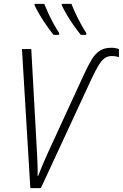

<svg xmlns="http://www.w3.org/2000/svg" viewBox="-20 -966 631 986"><path d="M135.7 0 92.8 -713.9H140.6L169.9 -182.6Q170.9 -162.1 171.9 -141.8Q172.9 -121.6 173.3 -101.6Q173.8 -81.5 173.3 -61.5L175.8 -62Q182.6 -80.1 190.9 -100.3Q199.2 -120.6 208.5 -141.8Q217.8 -163.1 227.5 -184.6L410.6 -582.5Q431.6 -627.9 450 -658.7Q468.3 -689.5 491.9 -705.1Q515.6 -720.7 551.3 -720.7Q564 -720.7 573.7 -718.8Q583.5 -716.8 590.8 -713.9V-672.4Q584.5 -674.8 574.7 -676.5Q564.9 -678.2 553.7 -678.2Q532.2 -678.2 516.4 -666.3Q500.5 -654.3 485.6 -629.4Q470.7 -604.5 452.1 -565.4L189.9 0ZM395 -787.1Q377.9 -807.6 359.4 -834Q340.8 -860.4 324.7 -887.7Q308.6 -915 297.4 -938.5V-946.3H346.7Q356.4 -921.4 368.9 -895Q381.3 -868.7 395.3 -843.3Q409.2 -817.9 423.3 -795.9L422.4 -787.1ZM254.9 -787.1Q238.3 -807.6 219.7 -834Q201.2 -860.4 185.1 -887.7Q168.9 -915 157.7 -938.5V-946.3H207Q216.8 -921.9 229.2 -895.3Q241.7 -868.7 255.9 -843Q270 -817.4 284.2 -795.9L283.2 -787.1Z"/></svg>

Font: Open Sans SemiCondensed Light
Style: Italic
Weight: 300
Width: 4
Italic angle: -12°
Designer: Monotype Design Team
Foundry: Monotype Imaging Inc.
Version: Version 3.000